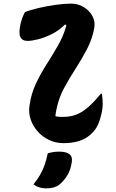

<svg xmlns="http://www.w3.org/2000/svg" viewBox="-20 -781 640 1061"><path d="M118 -714Q147 -726 192 -736.5Q237 -747 286 -754Q335 -761 373 -761Q411 -761 442.5 -742Q474 -723 490.5 -692.5Q507 -662 501 -627Q490 -566 461.5 -511Q433 -456 399 -403.5Q365 -351 336 -298Q307 -245 294 -186Q291 -174 289 -162Q287 -150 286 -139Q296 -136 307 -135.5Q318 -135 328 -135Q367 -135 399.5 -147Q432 -159 465 -187Q498 -215 537 -263H543Q547 -239 547.5 -210.5Q548 -182 540 -150Q530 -106 515 -79.5Q500 -53 475 -33Q424 10 331 10Q287 10 250 -8Q213 -26 187 -56Q161 -86 149 -122.5Q137 -159 143 -197Q152 -263 178.5 -319Q205 -375 238 -426.5Q271 -478 301 -530.5Q331 -583 347 -641L340 -646Q307 -613 267 -593Q227 -573 191 -564Q155 -555 132 -555Q102 -555 92 -578Q82 -601 95 -656Q99 -670 104 -684Q109 -698 118 -714ZM244 66Q263 61 276.5 59Q290 57 309 57Q344 57 362.5 70Q381 83 377 113Q371 157 352 188Q333 219 307 240Q281 260 235 260Q194 260 165 238Q187 210 201 186Q215 162 225.5 133.5Q236 105 244 66Z"/></svg>

Font: Recursive Mn Csl St XBd
Style: Italic
Weight: 800
Italic angle: -15°
Monospace: yes
Version: Version 1.079;hotconv 1.0.112;makeotfexe 2.5.65598; ttfautoh